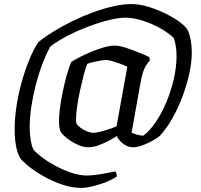

<svg xmlns="http://www.w3.org/2000/svg" viewBox="-20 -724 988 944"><path d="M381 200Q333 200 284 183Q235 166 193 142Q151 118 121.5 94Q92 70 82 57Q72 43 65 20Q58 -3 55 -31Q52 -59 52 -89Q52 -139 60.5 -197.5Q69 -256 85 -314.5Q101 -373 122 -425.5Q143 -478 168 -516Q199 -542 242 -568.5Q285 -595 335 -619.5Q385 -644 436.5 -663Q488 -682 537 -693Q586 -704 627 -704Q665 -704 709.5 -690.5Q754 -677 795.5 -656.5Q837 -636 866.5 -613.5Q896 -591 904 -573Q913 -553 918 -525.5Q923 -498 923 -466Q923 -418 910.5 -361.5Q898 -305 876.5 -247.5Q855 -190 826.5 -140.5Q798 -91 766 -56Q756 -47 732.5 -33.5Q709 -20 682 -10Q655 0 634 0Q615 0 598.5 -9Q582 -18 570 -31.5Q558 -45 554 -55Q536 -43 512 -30.5Q488 -18 463 -9Q438 0 413 0Q392 0 370 -9Q348 -18 328.5 -30.5Q309 -43 295.5 -56Q282 -69 278 -77Q274 -84 272 -99Q270 -114 270 -133Q270 -154 274.5 -190Q279 -226 287.5 -268Q296 -310 307 -350.5Q318 -391 331 -420Q345 -429 371 -442.5Q397 -456 428 -469Q459 -482 490 -491Q521 -500 546 -500Q560 -500 582 -494Q604 -488 629.5 -478.5Q655 -469 678 -459.5Q701 -450 714 -443L717 -427Q707 -416 698.5 -403Q690 -390 683 -368.5Q676 -347 670 -313L627 -71Q637 -67 651.5 -62.5Q666 -58 684 -57Q715 -79 744.5 -122Q774 -165 797.5 -220.5Q821 -276 834.5 -335.5Q848 -395 848 -449Q848 -476 844 -499Q840 -522 834 -537Q823 -549 798 -566.5Q773 -584 739 -600Q705 -616 667.5 -626.5Q630 -637 595 -637Q565 -637 518.5 -626Q472 -615 418.5 -595Q365 -575 315 -549.5Q265 -524 227 -495Q206 -456 187.5 -407Q169 -358 155.5 -305Q142 -252 134 -199Q126 -146 126 -99Q126 -63 131 -34.5Q136 -6 144 11Q157 27 186 49Q215 71 253 91.5Q291 112 331.5 125.5Q372 139 407 139Q426 139 452.5 135.5Q479 132 504.5 127Q530 122 546 119Q549 121 552 128Q555 135 554 144Q529 161 495.5 173.5Q462 186 431 193Q400 200 381 200ZM438 -71Q451 -71 473 -76.5Q495 -82 517.5 -89.5Q540 -97 553 -103L606 -396Q592 -403 571.5 -410.5Q551 -418 532 -423.5Q513 -429 502 -429Q492 -429 474.5 -426Q457 -423 439 -419Q421 -415 409 -410Q401 -391 392 -356.5Q383 -322 374 -281.5Q365 -241 359.5 -203Q354 -165 354 -140Q354 -131 354.5 -125.5Q355 -120 356 -116Q362 -106 377 -95Q392 -84 409.5 -77.5Q427 -71 438 -71Z"/></svg>

Font: Texturina Medium 12pt
Style: Italic
Weight: 400
Italic angle: -11°
Version: Version 1.002